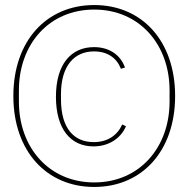

<svg xmlns="http://www.w3.org/2000/svg" viewBox="-20 -730 748 762"><path d="M354 12C543 12 675 -130 675 -349C675 -568 543 -710 354 -710C165 -710 33 -568 33 -349C33 -130 165 12 354 12ZM354 -6C175 -6 55 -144 55 -327V-371C55 -554 174 -692 354 -692C533 -692 653 -554 653 -371V-327C653 -144 533 -6 354 -6ZM351 -149C415 -149 461 -184 480 -229L465 -236C446 -193 407 -166 352 -166C274 -166 222 -220 222 -336V-356C222 -468 274 -526 353 -526C407 -526 443 -500 460 -457L476 -462C460 -508 418 -543 353 -543C262 -543 202 -475 202 -346C202 -217 261 -149 351 -149Z"/></svg>

Font: IBM Plex Thai Thin
Style: Regular
Weight: 100
Designer: Mike Abbink, Paul van der Laan, Pieter van Rosmalen, Ben Mitchell, Mark Frömberg
Foundry: Bold Monday
Version: Version 1.0